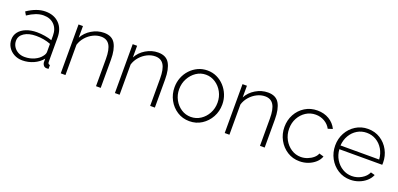

<svg xmlns="http://www.w3.org/2000/svg" viewBox="2 -1219 3976 1919"><g transform="rotate(20 1990.0 -259.5)"><path d="M35 -150Q35 -196 62.5 -231Q90 -266 139.5 -285.5Q189 -305 253 -305Q293 -305 336.5 -298Q380 -291 413 -279V-328Q413 -400 371 -443Q329 -486 257 -486Q218 -486 176 -470Q134 -454 90 -424L69 -460Q171 -529 262 -529Q354 -529 408.5 -474Q463 -419 463 -324V-66Q463 -42 485 -41V0Q466 2 460 1Q441 -1 430.5 -15Q420 -29 419 -44V-85Q383 -40 326.5 -15Q270 10 208 10Q159 10 119.5 -11.5Q80 -33 57.5 -69Q35 -105 35 -150ZM393 -107Q413 -132 413 -154V-240Q341 -268 258 -268Q179 -268 131 -236.5Q83 -205 83 -153Q83 -120 100 -92Q117 -64 147.5 -47Q178 -30 218 -30Q274 -30 321 -51.5Q368 -73 393 -107Z M1040 0H990V-290Q990 -390 961 -436.5Q932 -483 871 -483Q827 -483 785 -462Q743 -441 711 -404.5Q679 -368 665 -322V0H615V-520H662V-396Q693 -455 754.5 -492Q816 -529 885 -529Q970 -529 1005 -469Q1040 -409 1040 -299Z M1616 0H1566V-290Q1566 -390 1537 -436.5Q1508 -483 1447 -483Q1403 -483 1361 -462Q1319 -441 1287 -404.5Q1255 -368 1241 -322V0H1191V-520H1238V-396Q1269 -455 1330.5 -492Q1392 -529 1461 -529Q1546 -529 1581 -469Q1616 -409 1616 -299Z M1985 10Q1912 10 1854.5 -27Q1797 -64 1764 -125Q1731 -186 1731 -259Q1731 -314 1750 -362.5Q1769 -411 1804 -448.5Q1839 -486 1885 -507.5Q1931 -529 1985 -529Q2039 -529 2085 -507.5Q2131 -486 2165.5 -448.5Q2200 -411 2219.5 -362.5Q2239 -314 2239 -259Q2239 -186 2205.5 -125Q2172 -64 2114.5 -27Q2057 10 1985 10ZM1781 -257Q1781 -196 1808.5 -145.5Q1836 -95 1882 -65Q1928 -35 1984 -35Q2040 -35 2086.5 -65.5Q2133 -96 2160.5 -147Q2188 -198 2188 -260Q2188 -321 2160.5 -372Q2133 -423 2086.5 -453.5Q2040 -484 1985 -484Q1929 -484 1883 -453Q1837 -422 1809 -370.5Q1781 -319 1781 -257Z M2784 0H2734V-290Q2734 -390 2705 -436.5Q2676 -483 2615 -483Q2571 -483 2529 -462Q2487 -441 2455 -404.5Q2423 -368 2409 -322V0H2359V-520H2406V-396Q2437 -455 2498.5 -492Q2560 -529 2629 -529Q2714 -529 2749 -469Q2784 -409 2784 -299Z M3156 10Q3083 10 3025 -27Q2967 -64 2933 -126Q2899 -188 2899 -262Q2899 -336 2932 -396.5Q2965 -457 3023 -493Q3081 -529 3155 -529Q3226 -529 3280 -496.5Q3334 -464 3361 -408L3312 -392Q3289 -435 3246.5 -459.5Q3204 -484 3153 -484Q3096 -484 3050 -454.5Q3004 -425 2976.5 -375Q2949 -325 2949 -262Q2949 -199 2977 -147.5Q3005 -96 3051.5 -65.5Q3098 -35 3154 -35Q3190 -35 3224.5 -48.5Q3259 -62 3284.5 -84Q3310 -106 3318 -131L3367 -117Q3354 -80 3322.5 -51.5Q3291 -23 3248 -6.5Q3205 10 3156 10Z M3696 10Q3623 10 3564.5 -27Q3506 -64 3472.5 -126Q3439 -188 3439 -262Q3439 -335 3472 -395.5Q3505 -456 3563 -492.5Q3621 -529 3693 -529Q3767 -529 3824.5 -492.5Q3882 -456 3915 -395Q3948 -334 3948 -262Q3948 -250 3947 -240H3491Q3495 -180 3524 -132.5Q3553 -85 3598.5 -57.5Q3644 -30 3698 -30Q3752 -30 3800 -58Q3848 -86 3867 -130L3911 -118Q3896 -81 3863.5 -52Q3831 -23 3787.5 -6.5Q3744 10 3696 10ZM3489 -279H3900Q3896 -340 3867.5 -387.5Q3839 -435 3794 -461.5Q3749 -488 3694 -488Q3639 -488 3594 -461Q3549 -434 3521 -386.5Q3493 -339 3489 -279Z"/></g></svg>

Font: Raleway Light
Style: Regular
Weight: 300
Designer: Matt McInerney, Pablo Impallari, Rodrigo Fuenzalida
Foundry: Matt McInerney, Pablo Impallari, Rodrigo Fuenzalida
Version: Version 4.026